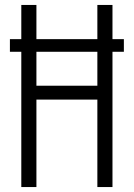

<svg xmlns="http://www.w3.org/2000/svg" viewBox="-20 -755 540 775"><path d="M66 0V-546H20V-597H66V-735H127V-597H373V-735H434V-597H480V-546H434V0H373V-353H127V0ZM127 -409H373V-546H127Z"/></svg>

Font: Iosevka Fixed Light
Style: Regular
Weight: 300
Monospace: yes
Designer: Belleve Invis
Foundry: Belleve Invis
Version: Version 32.3.0